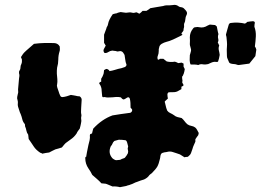

<svg xmlns="http://www.w3.org/2000/svg" viewBox="-20 -702 1084 797"><path d="M805 -150Q804 -148 804 -145.5Q804 -143 803 -141Q800 -137 797 -133Q794 -129 791 -124V-114Q788 -107 784.5 -99.5Q781 -92 779 -84Q776 -75 773 -67Q770 -59 762 -53Q759 -50 755 -50.5Q751 -51 746 -49Q741 -52 736.5 -55Q732 -58 727 -61Q720 -63 712.5 -66Q705 -69 697 -71Q691 -73 685 -73Q679 -73 672 -71Q661 -70 653.5 -67Q646 -64 645 -48Q645 -47 644.5 -45.5Q644 -44 644 -43Q639 -21 633 -10.5Q627 0 610 17Q607 19 604.5 21Q602 23 600 25Q593 36 578 43Q571 45 563.5 47.5Q556 50 549 53Q542 55 535.5 58.5Q529 62 522 64Q518 66 513 67Q508 68 504 70Q498 71 491 72.5Q484 74 478 75Q463 71 447 72Q441 70 435 67Q429 64 423 62Q418 60 412 60Q406 60 401 59Q392 49 382 40.5Q372 32 363 24Q359 16 355.5 10Q352 4 347 -3Q334 -22 334 -45Q333 -47 335 -49.5Q337 -52 338 -53Q338 -53 341 -70.5Q344 -88 347 -100Q350 -110 352 -120Q354 -130 353 -140Q353 -145 356.5 -146Q360 -147 362 -148Q363 -153 364.5 -158.5Q366 -164 367 -168Q403 -207 447 -223Q465 -226 482 -228.5Q499 -231 515 -233Q525 -233 528 -241Q530 -246 527.5 -249Q525 -252 522 -255Q522 -265 521.5 -274.5Q521 -284 519 -292Q516 -301 508 -297Q501 -292 494 -289Q488 -290 485.5 -293.5Q483 -297 481 -298Q471 -300 462.5 -299.5Q454 -299 446 -298Q439 -298 432.5 -297.5Q426 -297 419 -298Q416 -300 413 -299Q410 -298 406 -299Q404 -301 404 -304Q404 -309 403 -314Q402 -319 402 -325Q402 -342 392 -355Q391 -359 397 -362Q399 -362 400 -363V-375Q403 -380 405.5 -384.5Q408 -389 409 -393Q411 -398 411 -402.5Q411 -407 412 -411Q420 -416 422.5 -416Q425 -416 431 -412Q432 -411 433 -409.5Q434 -408 435 -407Q440 -408 446 -409Q452 -410 457 -412Q464 -414 470.5 -416Q477 -418 484 -419Q488 -420 491.5 -421.5Q495 -423 499 -424Q501 -425 503.5 -428.5Q506 -432 505 -434Q501 -444 500 -454Q499 -464 497 -474Q494 -479 491.5 -483Q489 -487 484 -489Q479 -491 473 -489Q467 -487 462 -490Q458 -491 453.5 -491Q449 -491 446 -492Q437 -491 429.5 -486Q422 -481 414 -482Q407 -490 411 -498Q415 -506 419 -513Q417 -515 415.5 -518.5Q414 -522 412 -524V-558Q414 -565 417.5 -573Q421 -581 423 -589Q425 -592 426.5 -595Q428 -598 428 -600Q430 -612 435.5 -622.5Q441 -633 448 -643Q453 -645 457 -645.5Q461 -646 465 -647Q468 -649 472.5 -650Q477 -651 481 -652Q486 -651 491 -650.5Q496 -650 503 -649Q510 -650 516.5 -650.5Q523 -651 530 -649Q534 -648 538 -649Q542 -650 546 -651Q549 -650 552 -648.5Q555 -647 558 -645Q560 -647 560 -646Q564 -649 566.5 -651.5Q569 -654 572 -657H588Q592 -659 596 -662Q600 -665 604 -668Q617 -670 630 -672.5Q643 -675 657 -677Q660 -678 664 -679Q668 -680 672 -680Q679 -680 685 -680Q691 -680 697 -681Q711 -684 721 -676Q726 -672 733 -672Q739 -671 743 -667.5Q747 -664 751 -659Q760 -649 754 -639Q750 -632 749.5 -622.5Q749 -613 745 -605Q744 -604 744 -601.5Q744 -599 744 -597Q745 -590 743 -585Q742 -583 742 -579.5Q742 -576 741 -574Q739 -571 737 -568.5Q735 -566 733 -564Q735 -559 737 -558L738 -559Q737 -558 737 -557Q737 -557 725.5 -551Q714 -545 698.5 -538Q683 -531 670 -528Q666 -527 661 -525Q656 -523 651 -520Q642 -514 641 -506Q638 -497 639 -491Q639 -485 638 -480Q637 -475 635 -470Q632 -463 635 -455Q640 -453 641.5 -456Q643 -459 646 -458H658L672 -447Q688 -443 706 -446Q710 -445 713 -443.5Q716 -442 720 -440Q724 -440 727 -441Q730 -442 733 -442Q735 -442 737 -440.5Q739 -439 742 -438V-425Q743 -423 744.5 -420.5Q746 -418 747 -415Q746 -410 745 -404.5Q744 -399 742 -394Q740 -392 740 -390Q740 -388 736 -384Q736 -382 736 -378Q736 -374 737 -370Q738 -367 737 -364Q736 -361 737 -358Q739 -355 740.5 -352.5Q742 -350 741 -346Q739 -345 737 -344Q735 -343 733 -342V-332Q723 -326 717 -323Q711 -320 703.5 -319.5Q696 -319 680 -319Q674 -314 675 -309Q675 -305 675.5 -301.5Q676 -298 677 -293Q674 -290 670.5 -287Q667 -284 664 -281Q664 -276 665 -275Q667 -268 668.5 -260.5Q670 -253 673 -246Q673 -245 673.5 -244.5Q674 -244 674 -243Q679 -236 687 -232.5Q695 -229 702 -224Q709 -218 717 -216Q725 -214 734 -212Q741 -206 746 -199Q751 -192 758 -186Q765 -181 774 -179.5Q783 -178 790 -173Q795 -169 798 -163Q801 -157 805 -150ZM1044 -496Q1043 -490 1042 -482.5Q1041 -475 1040 -469L1015 -438Q1004 -437 993 -435Q982 -433 971 -432Q967 -432 962 -434Q957 -436 952 -436Q934 -437 931 -443Q928 -449 923 -462Q922 -465 922 -469Q922 -479 921.5 -488Q921 -497 922 -507Q923 -518 922 -528.5Q921 -539 920 -549Q918 -555 918 -559Q921 -570 923.5 -579Q926 -588 929 -598Q931 -607 941 -607Q955 -609 969.5 -608Q984 -607 997 -604Q999 -606 1001.5 -607Q1004 -608 1006 -611Q1017 -613 1030 -614Q1032 -614 1036 -612Q1036 -612 1038 -608Q1037 -604 1036.5 -600Q1036 -596 1036 -591Q1043 -572 1042 -551.5Q1041 -531 1038 -509Q1040 -507 1041.5 -503.5Q1043 -500 1044 -496ZM892 -474Q891 -466 889 -459Q887 -452 885 -446Q881 -444 876.5 -445Q872 -446 867 -445Q861 -444 855 -441Q849 -438 844 -436Q832 -433 822 -435Q812 -437 803 -432Q796 -434 789 -434Q782 -434 775 -434Q770 -434 770 -437Q768 -443 768 -446Q767 -452 767.5 -458Q768 -464 768 -473Q769 -476 770.5 -481.5Q772 -487 773 -491V-497Q772 -503 770 -508.5Q768 -514 768 -519Q769 -534 768 -547Q768 -567 781 -583Q785 -589 791 -589Q801 -591 807 -589Q825 -585 842 -596Q844 -597 846.5 -598Q849 -599 851 -600Q856 -599 861.5 -599Q867 -599 873 -598Q875 -597 876.5 -595Q878 -593 880 -592Q881 -585 882.5 -579Q884 -573 885 -567Q888 -560 885 -554Q884 -547 886 -540Q888 -533 884 -526L890 -513Q886 -503 888.5 -493Q891 -483 892 -474ZM319 -288Q319 -280 318 -271.5Q317 -263 317 -255Q317 -249 316.5 -242.5Q316 -236 317 -230Q319 -224 317.5 -218.5Q316 -213 317 -207Q318 -203 317.5 -198Q317 -193 316 -189Q315 -185 314 -179.5Q313 -174 311 -168Q307 -163 303.5 -158Q300 -153 298 -148Q288 -133 273 -123Q257 -112 252.5 -108Q248 -104 237 -90Q231 -88 224.5 -86Q218 -84 210 -82Q204 -79 197.5 -76Q191 -73 184 -69Q177 -68 170 -67Q163 -66 155 -64Q154 -66 151.5 -66.5Q149 -67 147 -68Q129 -80 120 -94Q114 -103 109 -110.5Q104 -118 99 -125Q98 -130 98 -134.5Q98 -139 97 -143Q91 -151 89.5 -160Q88 -169 84 -178Q84 -185 83 -187Q75 -196 72.5 -207Q70 -218 66 -228Q62 -236 60 -243.5Q58 -251 55 -259Q53 -266 54 -272.5Q55 -279 53 -286Q50 -294 51.5 -300Q53 -306 54 -312Q56 -317 55.5 -321.5Q55 -326 55 -331Q56 -342 57 -353.5Q58 -365 59 -376Q60 -381 60.5 -386.5Q61 -392 59 -398Q59 -400 59 -403Q59 -406 60 -407Q65 -414 65 -422Q65 -430 69 -437Q71 -442 71 -446.5Q71 -451 71 -455Q69 -461 67 -465Q72 -473 75.5 -478Q79 -483 89 -492Q99 -501 121 -520Q143 -523 164.5 -523.5Q186 -524 208 -523Q214 -522 219 -519Q224 -516 228 -509Q228 -505 228.5 -499Q229 -493 227 -488Q222 -472 222 -455Q222 -438 217 -421Q216 -415 216 -409Q216 -403 216 -396Q217 -385 218 -373.5Q219 -362 217 -351Q216 -348 216.5 -345Q217 -342 218 -338Q221 -331 223.5 -322Q226 -313 230 -305Q232 -299 240 -299Q249 -300 257.5 -302.5Q266 -305 274 -308Q279 -307 283.5 -306.5Q288 -306 292 -305Q303 -302 311 -302Q319 -296 319 -288ZM435 -407Q434 -407 434 -406.5Q434 -406 434 -406Q434 -406 434.5 -406Q435 -406 435 -407ZM512 -94Q511 -99 508 -109.5Q505 -120 500 -120Q493 -121 487 -121.5Q481 -122 473 -122Q471 -122 464 -119.5Q457 -117 455 -117Q449 -112 447 -106Q445 -100 440 -95Q428 -68 445 -47Q447 -44 453 -40.5Q459 -37 462 -37Q467 -38 473 -38Q479 -38 482 -40Q484 -42 491 -44Q498 -46 499 -48Q502 -51 505.5 -56.5Q509 -62 511 -66Q513 -74 511 -80Q509 -86 512 -94ZM340 -52Q340 -52 339.5 -52Q339 -52 338 -53Q340 -49 340 -52Z"/></svg>

Font: Darumadrop One
Style: Regular
Weight: 400
Version: Version 1.000